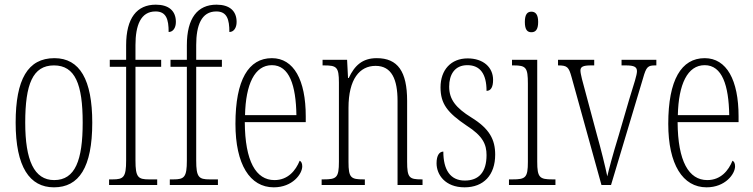

<svg xmlns="http://www.w3.org/2000/svg" viewBox="-20 -792 3224 822"><path d="M211 10C318 10 375 -75 375 -267C375 -450 322 -543 213 -543C99 -543 47 -452 47 -267C47 -77 107 10 211 10ZM212 -21C126 -21 88 -106 88 -267C88 -431 120 -512 211 -512C302 -512 334 -431 334 -267C334 -106 302 -21 212 -21Z M447 0H653V-24H618C571 -24 560 -33 560 -105V-506H670V-536H560V-599C560 -683 582 -743 646 -743C692 -743 702 -709 702 -655C721 -655 733 -673 733 -698C733 -746 702 -772 647 -772C566 -772 520 -715 520 -598V-536H450V-506H520V-105C520 -33 509 -24 462 -24H447Z M707 0H913V-24H878C831 -24 820 -33 820 -105V-506H930V-536H820V-599C820 -683 842 -743 906 -743C952 -743 962 -709 962 -655C981 -655 993 -673 993 -698C993 -746 962 -772 907 -772C826 -772 780 -715 780 -598V-536H710V-506H780V-105C780 -33 769 -24 722 -24H707Z M1152 10C1232 10 1274 -47 1274 -80C1274 -94 1269 -101 1263 -104C1246 -62 1213 -21 1155 -21C1076 -21 1029 -101 1028 -269H1289V-294C1289 -449 1238 -543 1144 -543C1044 -543 988 -450 988 -262C988 -88 1050 10 1152 10ZM1249 -299H1029C1032 -431 1070 -513 1144 -513C1219 -513 1247 -426 1249 -299Z M1357 0H1542V-24H1536C1482 -24 1472 -31 1472 -99V-330C1472 -454 1520 -510 1588 -510C1657 -510 1682 -452 1682 -360V0H1789V-24H1785C1732 -24 1723 -31 1723 -100V-360C1723 -486 1683 -543 1593 -543C1531 -543 1498 -511 1473 -458H1470L1466 -536H1361V-512H1366C1421 -512 1431 -506 1431 -438V-100C1431 -31 1421 -24 1365 -24H1357Z M1969 10C2051 10 2100 -43 2100 -130C2100 -194 2076 -241 1998 -289C1932 -330 1903 -366 1903 -421C1903 -472 1926 -513 1981 -513C2036 -513 2063 -475 2063 -403C2082 -403 2091 -420 2091 -450C2091 -504 2049 -542 1982 -542C1911 -542 1866 -493 1866 -418C1866 -348 1895 -310 1978 -254C2047 -210 2063 -174 2063 -128C2063 -55 2030 -19 1970 -19C1907 -19 1878 -66 1878 -143C1862 -143 1849 -128 1849 -93C1849 -44 1886 10 1969 10Z M2255 -654C2272 -654 2284 -664 2284 -698C2284 -731 2272 -742 2255 -742C2238 -742 2227 -731 2227 -698C2227 -664 2238 -654 2255 -654ZM2159 0H2358V-24H2345C2290 -24 2280 -32 2280 -100V-536H2172V-512H2179C2232 -512 2240 -503 2240 -434V-99C2240 -31 2230 -24 2174 -24H2159Z M2427 -462 2555 0H2596L2733 -457C2747 -507 2754 -512 2786 -512H2790V-536H2641V-512H2659C2696 -512 2707 -505 2707 -487C2707 -471 2695 -435 2674 -367L2629 -213C2602 -125 2586 -64 2580 -37C2572 -76 2552 -157 2536 -213L2484 -407C2476 -436 2465 -475 2465 -490C2465 -506 2476 -512 2510 -512H2524V-536H2369V-512C2409 -512 2415 -505 2427 -462Z M3005 10C3085 10 3127 -47 3127 -80C3127 -94 3122 -101 3116 -104C3099 -62 3066 -21 3008 -21C2929 -21 2882 -101 2881 -269H3142V-294C3142 -449 3091 -543 2997 -543C2897 -543 2841 -450 2841 -262C2841 -88 2903 10 3005 10ZM3102 -299H2882C2885 -431 2923 -513 2997 -513C3072 -513 3100 -426 3102 -299Z"/></svg>

Font: Noto Serif Devanagari ExtraCondensed ExtraLight
Style: Regular
Weight: 200
Width: 2
Designer: Universal Thirst, Indian Type Foundry and the Monotype Design Team
Foundry: Monotype Imaging Inc.
Version: Version 2.004